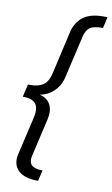

<svg xmlns="http://www.w3.org/2000/svg" viewBox="-102 -802 606 1042"><g transform="rotate(10 201.5 -281.0)"><path d="M185 189Q107 189 74.5 154.5Q42 120 55 65L103 -142Q116 -198 96.5 -222Q77 -246 31 -246H25L41 -316H56Q99 -316 125.5 -334Q152 -352 163 -401L217 -637Q229 -689 268 -720Q307 -751 380 -751H403L389 -689H388Q336 -689 316 -673.5Q296 -658 288 -623L235 -394Q225 -346 192.5 -313.5Q160 -281 113 -273Q156 -263 173 -230.5Q190 -198 179 -149L130 63Q123 96 139.5 112.5Q156 129 199 130H200L186 189Z"/></g></svg>

Font: Work Sans
Style: Italic
Weight: 400
Italic angle: -13°
Designer: Wei Huang
Foundry: Wei Huang
Version: Version 2.012